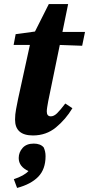

<svg xmlns="http://www.w3.org/2000/svg" viewBox="-20 -651 438 944"><path d="M142 15Q54 15 54 -63Q54 -88 59 -114Q64 -140 69 -165L127 -430H47L57 -483L152 -496L220 -631H315L287 -494H398L384 -426L274 -430L217 -153Q214 -137 212 -124Q210 -111 210 -103Q210 -79 230 -79Q245 -79 260.5 -94Q276 -109 301 -142L336 -119Q303 -64 255 -24.5Q207 15 142 15ZM204 117Q204 181 168 218Q132 255 64 273L48 230Q99 213 120 190Q72 168 72 126Q72 98 91 76.5Q110 55 146 55Q179 55 195 74Q199 83 201.5 93.5Q204 104 204 117Z"/></svg>

Font: Source Serif 4 SmText
Style: Bold Italic
Weight: 700
Italic angle: -12°
Designer: Frank Grießhammer
Foundry: Adobe
Version: Version 4.005;hotconv 1.1.0;makeotfexe 2.6.0